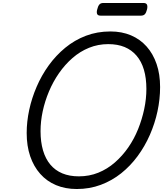

<svg xmlns="http://www.w3.org/2000/svg" viewBox="-20 -1249 1094 1288"><path d="M495 19Q418 19 356 -7Q294 -33 250 -82.5Q206 -132 182.5 -201Q159 -270 159 -357Q159 -433 176 -512Q193 -591 226 -667.5Q259 -744 307 -810.5Q355 -877 417.5 -928.5Q480 -980 556 -1009Q632 -1038 721 -1038Q797 -1038 858.5 -1012Q920 -986 963.5 -937Q1007 -888 1030.5 -819.5Q1054 -751 1054 -665Q1054 -584 1036.5 -502.5Q1019 -421 985.5 -344.5Q952 -268 903.5 -202Q855 -136 793 -86.5Q731 -37 656 -9Q581 19 495 19ZM509 -66Q579 -66 639.5 -90.5Q700 -115 750.5 -159Q801 -203 840.5 -260Q880 -317 906.5 -383Q933 -449 947.5 -517.5Q962 -586 962 -652Q962 -725 945.5 -781Q929 -837 896 -875.5Q863 -914 816 -933.5Q769 -953 706 -953Q638 -953 577.5 -928.5Q517 -904 466.5 -860Q416 -816 376 -758.5Q336 -701 308.5 -635.5Q281 -570 266.5 -502.5Q252 -435 252 -369Q252 -297 268.5 -240.5Q285 -184 317.5 -145Q350 -106 398 -86Q446 -66 509 -66ZM655 -1144Q636 -1144 631.5 -1155.5Q627 -1167 632 -1185Q637 -1207 646 -1218Q655 -1229 673 -1229H942Q962 -1229 966.5 -1216.5Q971 -1204 966 -1185Q961 -1164 952 -1154Q943 -1144 925 -1144Z"/></svg>

Font: Playwrite IN
Style: Regular
Weight: 400
Designer: Veronika Burian, José Scaglione
Foundry: TypeTogether
Version: Version 1.002